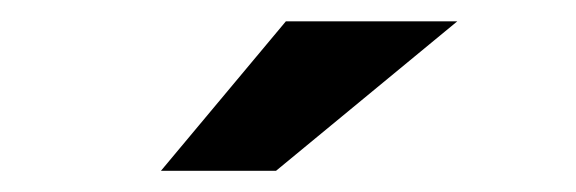

<svg xmlns="http://www.w3.org/2000/svg" viewBox="-20 -811 540 180"><path d="M248 -791H408.7L238.8 -650.9H130.9Z"/></svg>

Font: BIZ UDPGothic
Style: Bold
Weight: 700
Designer: TypeBank Co., Ltd.
Foundry: Morisawa Inc.
Version: Version 1.051